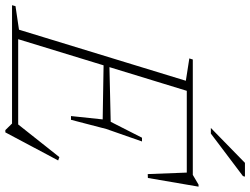

<svg xmlns="http://www.w3.org/2000/svg" viewBox="-155 -782 936 718"><g transform="rotate(90 313.0 -423.0)"><path d="M256 -650 172.5 -663 176.5 -676H300.5L93.5 0H-26.5L-23 -13L65 -26ZM599 -664 619.5 -653.5H258L265.5 -676H608L644.5 -697.5H652L619.5 -508L605 -507.5ZM440.5 25 416 0H58.5L66.5 -23H445.5L409.5 -10.5L541.5 -177L554 -172.5L449 25ZM402 -220.5H388L400.5 -339L188 -342.5L195 -364L409.5 -369L469 -486H483L436.5 -353ZM432.5 -743.5 563 -871H614.5L612.5 -863.5L453.5 -743.5Z"/></g></svg>

Font: Newsreader 16pt 16pt ExtraLight
Style: Italic
Weight: 250
Italic angle: -17°
Version: Version 1.003